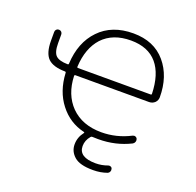

<svg xmlns="http://www.w3.org/2000/svg" viewBox="-160 -932 1319 1295"><g transform="rotate(20 500.0 -284.0)"><path d="M302.7 -422.9Q302.7 -416 309.6 -416H831.1Q837.9 -416 837.9 -422.9Q834 -562.5 771.5 -636.7Q707 -712.9 583 -712.9Q453.1 -712.9 379.9 -634.8Q309.6 -557.6 302.7 -422.9ZM560.5 -12.7Q552.7 -13.7 547.9 -7.8Q518.6 26.4 518.6 67.4Q518.6 147.5 640.6 147.5Q684.6 147.5 726.6 131.8Q735.4 128.9 744.1 132.8Q752.9 136.7 754.9 146.5Q757.8 156.2 753.4 166Q749 175.8 739.3 179.7Q692.4 196.3 641.6 196.3Q638.7 196.3 636.7 196.3Q543.9 196.3 503.9 161.1Q463.9 126 463.9 75.2Q463.9 24.4 496.1 -16.6Q501 -22.5 494.1 -24.4Q385.7 -49.8 317.4 -138.7Q249 -226.6 242.2 -356.4Q242.2 -364.3 234.4 -364.3Q149.4 -365.2 112.3 -401.4Q75.2 -438.5 75.2 -527.3V-589.8Q75.2 -600.6 82.5 -607.9Q89.8 -615.2 100.6 -615.2Q111.3 -615.2 118.7 -607.9Q126 -600.6 126 -589.8V-528.3Q126 -461.9 150.4 -439.5Q173.8 -417 234.4 -416Q242.2 -416 242.2 -422.9Q250 -578.1 338.9 -669.9Q428.7 -763.7 582 -763.7Q730.5 -763.7 813.5 -666Q895.5 -569.3 895.5 -418.9Q895.5 -397.5 879.9 -380.9Q862.3 -364.3 837.9 -364.3H309.6Q302.7 -364.3 302.7 -356.4Q307.6 -224.6 385.7 -144.5Q466.8 -62.5 604.5 -62.5Q712.9 -62.5 811.5 -113.3Q821.3 -118.2 831.1 -114.7Q840.8 -111.3 844.7 -101.6Q848.6 -90.8 844.7 -80.6Q840.8 -70.3 831.1 -64.5Q725.6 -11.7 602.5 -11.7Q600.6 -11.7 598.6 -11.7Q573.2 -11.7 560.5 -12.7Z"/></g></svg>

Font: Rounded Mgen+ 1m light
Style: Regular
Weight: 200
Designer: [Source Han Sans]
Ryoko NISHIZUKA  (kana & ideographs); Paul D. Hunt (Latin, Greek & Cyrillic); Wenlong ZHANG  (bopomofo
Version: Version 1.059.20150602